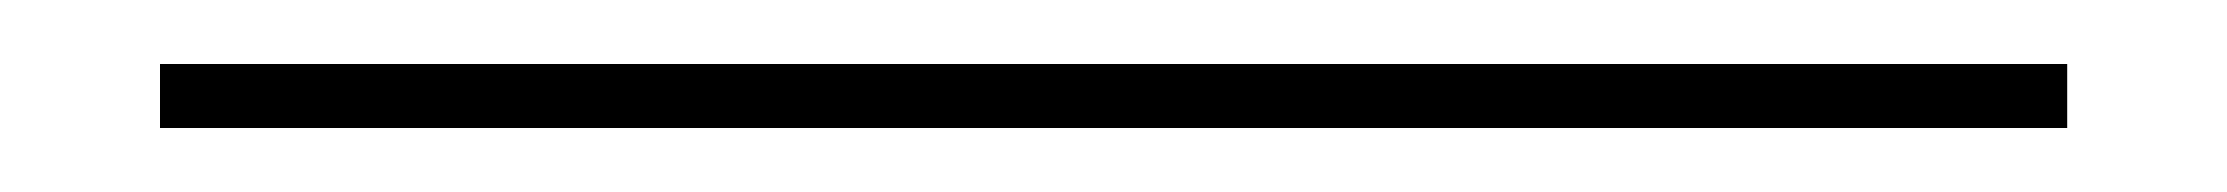

<svg xmlns="http://www.w3.org/2000/svg" viewBox="-20 20 696 60"><path d="M30 60V40H626V60Z"/></svg>

Font: Big Shoulders Display ExtraBold
Style: Regular
Weight: 800
Designer: Patric King
Foundry: XO Type Co
Version: Version 1.000; ttfautohint (v1.8.2)